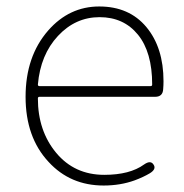

<svg xmlns="http://www.w3.org/2000/svg" viewBox="-20 -560 567 593"><path d="M300 13Q197 13 130 -60Q59 -136 59 -261Q59 -386 129 -466Q194 -540 286.5 -540Q379 -540 432 -476.5Q485 -413 485 -309Q485 -297 484 -285Q483 -261 459 -261H102Q97 -261 97 -256Q97 -156 153.5 -88Q210 -20 302 -20Q381 -20 425 -52Q445 -66 454 -52Q464 -38 443 -25Q423 -13 396 -3Q352 13 300 13ZM97 -299Q97 -294 102 -294H445Q450 -294 450 -299Q450 -399 406 -453Q362 -507 287.5 -507Q213 -507 159 -449Q105 -391 97 -299Z"/></svg>

Font: Resource Han Rounded KR ExtraLight
Style: Regular
Weight: 250
Designer: Cyano Hao (round all glyphs); Ryoko NISHIZUKA 西塚涼子 (kana, bopomofo & ideographs); Paul D. Hunt (Latin, Greek & Cyrillic)
Foundry: Cyano Hao
Version: 0.990